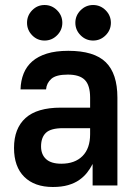

<svg xmlns="http://www.w3.org/2000/svg" viewBox="-20 -741 550 767"><path d="M191 6Q118 6 77 -34.5Q36 -75 36 -150Q36 -228 82 -269.5Q128 -311 223 -311H340V-351Q340 -400 319 -421.5Q298 -443 251 -443Q204 -443 185 -426Q166 -409 164 -384H62Q63 -419 74.5 -447.5Q86 -476 109 -496Q132 -516 167.5 -527Q203 -538 253 -538Q356 -538 402.5 -492.5Q449 -447 449 -351V0H350V-86Q341 -68 328 -51.5Q315 -35 296.5 -22Q278 -9 252 -1.5Q226 6 191 6ZM225 -87Q279 -87 309.5 -117.5Q340 -148 340 -205V-229H232Q183 -229 163.5 -210.5Q144 -192 144 -156Q144 -124 164 -105.5Q184 -87 225 -87ZM158 -579Q129 -579 108.5 -600Q88 -621 88 -650Q88 -679 108.5 -700Q129 -721 158 -721Q187 -721 208 -700Q229 -679 229 -650Q229 -621 208 -600Q187 -579 158 -579ZM352 -579Q323 -579 302 -600Q281 -621 281 -650Q281 -679 302 -700Q323 -721 352 -721Q381 -721 402 -700Q423 -679 423 -650Q423 -621 402 -600Q381 -579 352 -579Z"/></svg>

Font: Golos UI Medium
Style: Regular
Weight: 500
Designer: A.Korolkova, Vitaly Kuzmin
Foundry: ParaType Ltd
Version: Version 2.000